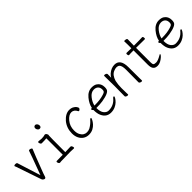

<svg xmlns="http://www.w3.org/2000/svg" viewBox="233 -1857 3035 3035"><g transform="rotate(-45 1750.0 -340.0)"><path d="M254 15Q243 15 233 8Q215 -2 209 -20Q79 -407 66 -439Q56 -461 56 -464Q56 -480 86 -480Q116 -480 121 -465Q128 -440 244 -75Q380 -440 389 -474Q392 -484 407 -484Q422 -484 436.5 -476Q451 -468 451 -459Q422 -395 298 -67Q287 -38 279.5 -11.5Q272 15 254 15Z M601 4Q590 4 581.5 -11Q573 -26 573 -39Q573 -52 586 -52Q641 -52 722 -54V-422Q691 -417 616 -417Q602 -417 594 -434Q586 -451 586 -463Q586 -476 602 -476Q633 -471 667 -470Q717 -471 744 -481Q767 -481 780 -452Q785 -442 785 -436Q785 -430 782 -423.5Q779 -417 779 -55Q875 -57 891 -59H899Q912 -59 920 -42.5Q928 -26 928 -13Q928 0 917 0Q891 -3 841 -3L632 1Q615 4 603 4ZM755 -602Q735 -602 722 -620Q709 -638 709 -655Q709 -693 746 -696Q764 -696 777.5 -678Q791 -660 791 -641Q791 -602 755 -602Z M1241 16Q1190 16 1150 -8.5Q1110 -33 1086 -80Q1062 -127 1062 -190Q1062 -310 1135 -398Q1211 -484 1295 -484Q1334 -484 1360 -471Q1409 -444 1420 -415Q1427 -402 1427 -395Q1427 -387 1416 -374.5Q1405 -362 1395 -362Q1385 -362 1382 -368Q1350 -434 1292 -434Q1234 -434 1176.5 -364.5Q1119 -295 1119 -199Q1119 -141 1138 -104.5Q1157 -68 1184 -51Q1211 -34 1245 -34Q1280 -34 1312 -50Q1377 -87 1419 -138Q1432 -152 1442 -152Q1451 -152 1451 -144Q1451 -136 1438 -110.5Q1425 -85 1399 -55.5Q1373 -26 1333 -5Q1293 16 1241 16Z M1734 16Q1632 16 1587 -84Q1565 -131 1565 -211Q1546 -225 1546 -240Q1546 -252 1564 -252L1571 -253Q1584 -328 1648 -406Q1712 -484 1798 -484Q1855 -484 1888 -461Q1948 -421 1948 -340Q1948 -312 1942 -293Q1927 -237 1762 -210Q1703 -201 1620 -201Q1620 -115 1653.5 -74.5Q1687 -34 1730 -34Q1846 -34 1918 -123Q1929 -137 1940 -137Q1950 -137 1950 -128Q1950 -119 1936.5 -96.5Q1923 -74 1896.5 -48Q1870 -22 1828 -3Q1786 16 1734 16ZM1626 -250H1642Q1755 -250 1835 -276Q1864 -285 1875 -292.5Q1886 -300 1890 -311.5Q1894 -323 1894 -341Q1894 -386 1868 -411Q1842 -436 1797 -436Q1735 -436 1686 -372.5Q1637 -309 1626 -250Z M2111 10Q2096 10 2081.5 2Q2067 -6 2067 -17Q2069 -69 2069 -246Q2069 -373 2066 -472Q2066 -481 2081 -481Q2096 -481 2110.5 -473Q2125 -465 2125 -454Q2125 -392 2124 -373Q2136 -399 2166 -427Q2232 -484 2306 -484Q2435 -484 2435 -298Q2435 -99 2436 -66.5Q2437 -34 2437 1Q2437 10 2422 10Q2408 10 2393 2Q2378 -6 2378 -17Q2380 -79 2380 -294Q2380 -335 2374 -366Q2360 -432 2300 -432Q2271 -432 2237 -417Q2168 -390 2138 -289Q2123 -220 2123 -143Q2123 -65 2124.5 -39.5Q2126 -14 2126 1Q2126 10 2111 10Z M2777 13Q2726 13 2702.5 -16.5Q2679 -46 2679 -110V-430Q2596 -430 2579 -427Q2561 -427 2561 -465Q2561 -480 2574 -480Q2605 -478 2679 -478V-559Q2677 -615 2677 -635Q2677 -640 2688 -640Q2739 -640 2739 -617Q2737 -563 2736 -478Q2882 -478 2921 -481Q2940 -481 2940 -443Q2940 -428 2928 -428L2736 -430V-108Q2736 -68 2747 -54.5Q2758 -41 2798 -41Q2839 -41 2912 -84Q2929 -95 2934 -95Q2936 -95 2936 -89Q2936 -67 2882 -27Q2828 13 2777 13Z M3234 16Q3132 16 3087 -84Q3065 -131 3065 -211Q3046 -225 3046 -240Q3046 -252 3064 -252L3071 -253Q3084 -328 3148 -406Q3212 -484 3298 -484Q3355 -484 3388 -461Q3448 -421 3448 -340Q3448 -312 3442 -293Q3427 -237 3262 -210Q3203 -201 3120 -201Q3120 -115 3153.5 -74.5Q3187 -34 3230 -34Q3346 -34 3418 -123Q3429 -137 3440 -137Q3450 -137 3450 -128Q3450 -119 3436.5 -96.5Q3423 -74 3396.5 -48Q3370 -22 3328 -3Q3286 16 3234 16ZM3126 -250H3142Q3255 -250 3335 -276Q3364 -285 3375 -292.5Q3386 -300 3390 -311.5Q3394 -323 3394 -341Q3394 -386 3368 -411Q3342 -436 3297 -436Q3235 -436 3186 -372.5Q3137 -309 3126 -250Z"/></g></svg>

Font: LXGW WenKai Mono TC Light
Style: Regular
Weight: 300
Designer: LXGW / Fontworks Inc.
Foundry: LXGW / Fontworks Inc.
Version: Version 1.330